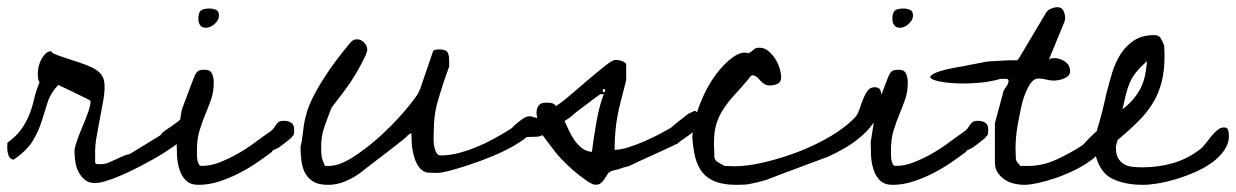

<svg xmlns="http://www.w3.org/2000/svg" viewBox="-42 -515 3450 536"><path d="M-21.5 -116.2Q5.9 -136.7 19 -156.2Q32.2 -175.8 40 -195.3Q47.9 -214.8 52.7 -236.8Q57.6 -258.8 68.4 -285.2Q64.5 -292 64 -297.4Q63.5 -302.7 63.5 -310.5Q63.5 -318.4 65.9 -329.1Q68.4 -339.8 73.2 -349.1Q78.1 -358.4 85 -365.2Q91.8 -372.1 101.6 -372.1Q100.6 -368.2 112.8 -363.3Q125 -358.4 143.1 -352.5Q161.1 -346.7 181.6 -339.8Q202.1 -333 217.8 -325.2Q235.4 -315.4 242.7 -304.2Q250 -293 250 -272.5Q250 -253.9 245.6 -230.5Q241.2 -207 236.8 -183.1Q232.4 -159.2 228 -135.3Q223.6 -111.3 223.6 -91.8V-66.4Q222.7 -57.6 228 -57.1Q233.4 -56.6 238.3 -56.6Q250 -56.6 259.8 -60.5Q269.5 -64.5 279.8 -69.3Q290 -74.2 299.8 -78.6Q309.6 -83 320.3 -85L406.2 -137.7Q410.2 -144.5 416.5 -148.9Q422.9 -153.3 428.7 -157.2Q438.5 -163.1 452.1 -173.8Q459 -179.7 466.8 -185.5H496.1Q499 -185.5 500 -179.7Q501 -173.8 501 -170.9Q501 -159.2 484.4 -141.6Q467.8 -124 441.4 -105.5Q415 -86.9 382.8 -68.8Q350.6 -50.8 319.8 -36.1Q289.1 -21.5 263.2 -12.7Q237.3 -3.9 223.6 -3.9Q206.1 -3.9 195.3 -12.7Q184.6 -21.5 177.7 -34.2Q170.9 -46.9 168.5 -62Q166 -77.1 166 -91.8Q166 -102.5 172.9 -122.1Q179.7 -141.6 188.5 -162.1Q197.3 -182.6 204.1 -202.1Q210.9 -221.7 210.9 -233.4Q210.9 -234.4 196.8 -241.2Q182.6 -248 166 -256.3Q149.4 -264.6 135.3 -271Q121.1 -277.3 121.1 -278.3Q99.6 -255.9 91.3 -230.5Q83 -205.1 74.7 -177.7Q66.4 -150.4 50.3 -123Q34.2 -95.7 -3.9 -69.3Q-4.9 -69.3 -8.3 -70.3Q-11.7 -71.3 -15.1 -75.7Q-18.6 -80.1 -20.5 -89.4Q-22.5 -98.6 -21.5 -116.2Z M464.8 -205.1Q465.8 -210 470.7 -222.7Q475.6 -235.4 481 -250Q486.3 -264.6 491.2 -277.3Q496.1 -290 498 -294.9Q503.9 -310.5 509.3 -315.4Q514.6 -320.3 529.3 -320.3Q544.9 -320.3 549.8 -309.6Q554.7 -298.8 554.7 -284.2Q554.7 -258.8 547.4 -237.8Q540 -216.8 531.2 -195.8Q522.5 -174.8 515.1 -150.9Q507.8 -127 507.8 -95.7Q507.8 -91.8 507.8 -84.5Q507.8 -77.1 508.8 -69.8Q509.8 -62.5 512.7 -57.1Q515.6 -51.8 520.5 -51.8Q545.9 -51.8 571.8 -62Q597.7 -72.3 622.6 -86.4Q647.5 -100.6 670.4 -117.7Q693.4 -134.8 711.9 -147.5Q718.8 -152.3 722.2 -157.2Q725.6 -162.1 728.5 -166.5Q731.4 -170.9 735.8 -174.3Q740.2 -177.7 750 -177.7Q762.7 -177.7 771 -172.4Q779.3 -167 779.3 -153.3Q779.3 -147.5 778.8 -142.6Q778.3 -137.7 773.4 -133.8Q772.5 -130.9 766.1 -126Q759.8 -121.1 752.9 -115.7Q746.1 -110.4 740.2 -106Q734.4 -101.6 731.4 -100.6Q730.5 -100.6 726.1 -98.1Q721.7 -95.7 720.7 -95.7Q719.7 -94.7 718.3 -93.3Q716.8 -91.8 716.8 -90.8Q696.3 -75.2 672.4 -59.1Q648.4 -43 622.1 -29.8Q595.7 -16.6 567.9 -7.8Q540 1 512.7 1Q489.3 1 477.1 -11.2Q464.8 -23.4 459 -42Q453.1 -60.5 452.1 -81.1Q451.2 -101.6 451.2 -118.2ZM511.7 -461.9Q511.7 -479.5 518.6 -485.4Q525.4 -491.2 543 -491.2Q551.8 -491.2 560.5 -487.8Q569.3 -484.4 569.3 -471.7Q569.3 -459 557.1 -448.2Q544.9 -437.5 533.2 -437.5Q521.5 -437.5 516.6 -444.8Q511.7 -452.1 511.7 -461.9Z M796.9 -105.5Q800.8 -119.1 802.2 -133.8Q803.7 -148.4 806.2 -165Q808.6 -181.6 814.9 -202.6Q821.3 -223.6 835 -250Q848.6 -276.4 871.6 -311Q894.5 -345.7 931.6 -390.6Q935.5 -396.5 941.4 -400.9Q947.3 -405.3 954.1 -405.3Q965.8 -405.3 974.6 -396Q983.4 -386.7 983.4 -376Q983.4 -375 981.9 -369.6Q980.5 -364.3 979.5 -362.3Q968.8 -339.8 959 -322.3Q949.2 -304.7 938.5 -288.6Q927.7 -272.5 914.6 -254.9Q901.4 -237.3 883.8 -214.8Q872.1 -185.5 863.3 -160.2Q854.5 -134.8 854.5 -103.5Q854.5 -87.9 856 -78.1Q857.4 -68.4 865.2 -51.8H876Q904.3 -51.8 940.9 -74.7Q977.5 -97.7 1013.2 -129.4Q1048.8 -161.1 1078.1 -194.3Q1107.4 -227.5 1121.1 -248Q1123 -250 1126.5 -257.3Q1129.9 -264.6 1130.9 -266.6Q1132.8 -272.5 1137.7 -286.6Q1142.6 -300.8 1147.9 -316.4Q1153.3 -332 1158.2 -346.2Q1163.1 -360.4 1165 -366.2Q1167 -375 1172.9 -376Q1178.7 -377 1184.6 -377Q1202.1 -377 1207 -369.6Q1211.9 -362.3 1211.9 -345.7V-329.1Q1202.1 -302.7 1194.8 -280.3Q1187.5 -257.8 1181.2 -236.3Q1174.8 -214.8 1171.9 -193.4Q1168.9 -171.9 1168.9 -146.5Q1168.9 -143.6 1168.5 -132.8Q1168 -122.1 1169.4 -110.8Q1170.9 -99.6 1175.3 -90.3Q1179.7 -81.1 1188.5 -81.1Q1211.9 -81.1 1236.8 -87.4Q1261.7 -93.8 1287.1 -104Q1312.5 -114.3 1335.4 -127Q1358.4 -139.6 1378.9 -152.3Q1383.8 -154.3 1390.6 -161.1Q1397.5 -168 1405.3 -174.3Q1413.1 -180.7 1420.9 -185.5Q1428.7 -190.4 1435.5 -190.4Q1455.1 -190.4 1455.1 -170.9Q1455.1 -156.2 1437.5 -140.1Q1419.9 -124 1393.1 -108.4Q1366.2 -92.8 1333 -79.1Q1299.8 -65.4 1269 -55.2Q1238.3 -44.9 1213.9 -38.6Q1189.5 -32.2 1178.7 -32.2Q1174.8 -32.2 1164.6 -32.7Q1154.3 -33.2 1150.4 -33.2Q1134.8 -37.1 1126 -50.8Q1117.2 -64.5 1112.8 -81.5Q1108.4 -98.6 1107.4 -115.7Q1106.4 -132.8 1106.4 -143.6Q1103.5 -141.6 1099.1 -139.2Q1094.7 -136.7 1093.8 -133.8Q1085.9 -127 1067.9 -112.8Q1049.8 -98.6 1028.8 -82.5Q1007.8 -66.4 989.7 -52.7Q971.7 -39.1 964.8 -33.2Q945.3 -18.6 921.9 -8.8Q898.4 1 874 1Q848.6 1 834 -7.3Q819.3 -15.6 811 -29.8Q802.7 -43.9 799.8 -63.5Q796.9 -83 796.9 -105.5Z M1472.7 -137.7Q1464.8 -133.8 1456.1 -133.3Q1447.3 -132.8 1438.5 -132.8Q1429.7 -132.8 1420.9 -132.3Q1412.1 -131.8 1403.3 -127.9Q1386.7 -126 1381.8 -130.4Q1377 -134.8 1378.9 -142.6Q1380.9 -150.4 1389.6 -160.2Q1398.4 -169.9 1409.7 -176.8Q1420.9 -183.6 1434.1 -186.5Q1447.3 -189.5 1458 -185.5Q1453.1 -203.1 1459 -215.8Q1464.8 -228.5 1482.4 -228.5Q1491.2 -228.5 1498.5 -227.1Q1505.9 -225.6 1509.8 -218.8Q1524.4 -227.5 1548.8 -248.5Q1573.2 -269.5 1599.1 -291.5Q1625 -313.5 1646.5 -330.6Q1668 -347.7 1675.8 -347.7Q1678.7 -347.7 1683.6 -347.2Q1688.5 -346.7 1693.8 -344.7Q1699.2 -342.8 1702.6 -340.3Q1706.1 -337.9 1706.1 -333V-291Q1699.2 -263.7 1692.9 -239.7Q1686.5 -215.8 1682.1 -192.9Q1677.7 -169.9 1675.8 -146.5Q1673.8 -123 1673.8 -96.7Q1689.5 -96.7 1711.4 -103.5Q1733.4 -110.4 1755.9 -120.1Q1778.3 -129.9 1797.9 -140.1Q1817.4 -150.4 1829.1 -157.2Q1831.1 -158.2 1837.9 -164.1Q1844.7 -169.9 1852.5 -176.3Q1860.4 -182.6 1867.7 -188Q1875 -193.4 1877 -195.3Q1878.9 -197.3 1886.7 -200.7Q1894.5 -204.1 1895.5 -205.1Q1899.4 -206.1 1902.8 -202.6Q1906.2 -199.2 1909.2 -194.8Q1912.1 -190.4 1913.6 -186Q1915 -181.6 1915 -180.7Q1915 -170.9 1907.2 -161.1Q1899.4 -151.4 1888.7 -143.1Q1877.9 -134.8 1866.7 -127.4Q1855.5 -120.1 1849.6 -114.3Q1841.8 -110.4 1822.8 -101.6Q1803.7 -92.8 1782.2 -83Q1760.7 -73.2 1741.7 -64.5Q1722.7 -55.7 1714.8 -51.8Q1712.9 -50.8 1706.1 -49.3Q1699.2 -47.9 1691.4 -44.9Q1683.6 -42 1676.3 -40.5Q1668.9 -39.1 1667 -38.1Q1658.2 -35.2 1653.8 -28.3Q1649.4 -21.5 1645 -14.6Q1640.6 -7.8 1634.3 -2.9Q1627.9 2 1614.3 0Q1613.3 -1 1606 -4.4Q1598.6 -7.8 1596.7 -9.8Q1573.2 -26.4 1556.6 -41Q1540 -55.7 1526.4 -69.8Q1512.7 -84 1500.5 -100.6Q1488.3 -117.2 1472.7 -137.7ZM1534.2 -176.8Q1541 -162.1 1547.4 -148.4Q1553.7 -134.8 1562.5 -122.6Q1571.3 -110.4 1582.5 -101.6Q1593.8 -92.8 1610.4 -90.8Q1612.3 -105.5 1615.2 -126Q1618.2 -146.5 1622.1 -168.9Q1626 -191.4 1631.3 -213.4Q1636.7 -235.4 1643.6 -252H1633.8Q1618.2 -241.2 1604.5 -230.5Q1591.8 -220.7 1579.1 -211.4Q1566.4 -202.1 1558.6 -195.3Q1557.6 -194.3 1555.7 -192.4Q1553.7 -190.4 1552.7 -190.4Q1551.8 -188.5 1543.9 -183.6Q1536.1 -178.7 1534.2 -176.8ZM1643.6 -266.6Q1640.6 -266.6 1640.6 -262.2Q1640.6 -257.8 1643.6 -257.8Q1647.5 -257.8 1647.5 -262.2Q1647.5 -266.6 1643.6 -266.6Z M1890.6 -133.8Q1895.5 -183.6 1913.6 -228.5Q1931.6 -273.4 1955.6 -305.7Q1979.5 -337.9 2004.4 -355.5Q2029.3 -373 2047.9 -366.2Q2052.7 -369.1 2056.2 -371.6Q2059.6 -374 2062 -376.5Q2064.5 -378.9 2067.9 -380.4Q2071.3 -381.8 2078.1 -381.8Q2091.8 -381.8 2102.5 -373Q2113.3 -364.3 2121.6 -351.6Q2129.9 -338.9 2134.3 -324.7Q2138.7 -310.5 2138.7 -298.8Q2138.7 -286.1 2128.9 -281.2Q2119.1 -276.4 2106.4 -276.4Q2098.6 -276.4 2092.8 -279.8Q2086.9 -283.2 2082.5 -288.1Q2078.1 -293 2073.2 -297.9Q2068.4 -302.7 2060.5 -304.7H2059.6H2056.6Q2055.7 -303.7 2052.2 -300.3Q2048.8 -296.9 2047.9 -294.9Q2027.3 -270.5 2009.8 -251.5Q1992.2 -232.4 1979 -212.9Q1965.8 -193.4 1958.5 -170.9Q1951.2 -148.4 1951.2 -117.2Q1951.2 -114.3 1951.2 -108.4Q1951.2 -102.5 1951.7 -96.7Q1952.1 -90.8 1952.1 -85Q1952.1 -79.1 1952.1 -76.2Q1954.1 -66.4 1963.4 -61.5Q1972.7 -56.6 1980.5 -51.8Q1983.4 -51.8 1995.1 -51.3Q2006.8 -50.8 2008.8 -50.8Q2043.9 -50.8 2091.8 -62Q2139.6 -73.2 2188 -91.8Q2236.3 -110.4 2279.3 -136.2Q2322.3 -162.1 2347.7 -190.4Q2353.5 -198.2 2357.9 -211.9Q2362.3 -225.6 2367.7 -238.8Q2373 -252 2379.9 -261.7Q2386.7 -271.5 2400.4 -271.5Q2413.1 -271.5 2416.5 -261.2Q2419.9 -251 2419.9 -241.2Q2419.9 -210 2404.8 -184.6Q2389.6 -159.2 2367.2 -138.7Q2344.7 -118.2 2317.9 -102.5Q2291 -86.9 2266.6 -76.2Q2259.8 -74.2 2236.8 -65.4Q2213.9 -56.6 2187.5 -46.9Q2161.1 -37.1 2136.2 -27.8Q2111.3 -18.6 2099.6 -13.7Q2084 -8.8 2073.2 -6.3Q2062.5 -3.9 2053.7 -2Q2044.9 0 2035.6 0.5Q2026.4 1 2013.7 1Q1978.5 1 1955.6 -7.8Q1932.6 -16.6 1918.9 -33.7Q1905.3 -50.8 1898.9 -75.7Q1892.6 -100.6 1890.6 -133.8Z M2402.3 -205.1Q2403.3 -210 2408.2 -222.7Q2413.1 -235.4 2418.5 -250Q2423.8 -264.6 2428.7 -277.3Q2433.6 -290 2435.5 -294.9Q2441.4 -310.5 2446.8 -315.4Q2452.1 -320.3 2466.8 -320.3Q2482.4 -320.3 2487.3 -309.6Q2492.2 -298.8 2492.2 -284.2Q2492.2 -258.8 2484.9 -237.8Q2477.5 -216.8 2468.8 -195.8Q2460 -174.8 2452.6 -150.9Q2445.3 -127 2445.3 -95.7Q2445.3 -91.8 2445.3 -84.5Q2445.3 -77.1 2446.3 -69.8Q2447.3 -62.5 2450.2 -57.1Q2453.1 -51.8 2458 -51.8Q2483.4 -51.8 2509.3 -62Q2535.2 -72.3 2560.1 -86.4Q2585 -100.6 2607.9 -117.7Q2630.9 -134.8 2649.4 -147.5Q2656.2 -152.3 2659.7 -157.2Q2663.1 -162.1 2666 -166.5Q2668.9 -170.9 2673.3 -174.3Q2677.7 -177.7 2687.5 -177.7Q2700.2 -177.7 2708.5 -172.4Q2716.8 -167 2716.8 -153.3Q2716.8 -147.5 2716.3 -142.6Q2715.8 -137.7 2710.9 -133.8Q2710 -130.9 2703.6 -126Q2697.3 -121.1 2690.4 -115.7Q2683.6 -110.4 2677.7 -106Q2671.9 -101.6 2668.9 -100.6Q2668 -100.6 2663.6 -98.1Q2659.2 -95.7 2658.2 -95.7Q2657.2 -94.7 2655.8 -93.3Q2654.3 -91.8 2654.3 -90.8Q2633.8 -75.2 2609.9 -59.1Q2585.9 -43 2559.6 -29.8Q2533.2 -16.6 2505.4 -7.8Q2477.5 1 2450.2 1Q2426.8 1 2414.6 -11.2Q2402.3 -23.4 2396.5 -42Q2390.6 -60.5 2389.6 -81.1Q2388.7 -101.6 2388.7 -118.2ZM2449.2 -461.9Q2449.2 -479.5 2456.1 -485.4Q2462.9 -491.2 2480.5 -491.2Q2489.3 -491.2 2498 -487.8Q2506.8 -484.4 2506.8 -471.7Q2506.8 -459 2494.6 -448.2Q2482.4 -437.5 2470.7 -437.5Q2459 -437.5 2454.1 -444.8Q2449.2 -452.1 2449.2 -461.9Z M2759.8 -261.7Q2761.7 -265.6 2767.6 -273.9Q2773.4 -282.2 2773.4 -288.1V-291Q2773.4 -292 2771.5 -293.5Q2769.5 -294.9 2768.6 -294.9H2751Q2725.6 -287.1 2693.8 -284.2Q2662.1 -281.2 2632.3 -282.2Q2602.5 -283.2 2581.1 -287.6Q2559.6 -292 2555.7 -297.9Q2551.8 -303.7 2570.3 -312Q2588.9 -320.3 2640.6 -329.1Q2643.6 -329.1 2653.8 -331.5Q2664.1 -334 2676.3 -335.9Q2688.5 -337.9 2699.2 -340.3Q2710 -342.8 2712.9 -342.8Q2716.8 -343.8 2729.5 -344.2Q2742.2 -344.7 2755.4 -345.7Q2768.6 -346.7 2780.8 -346.7Q2793 -346.7 2797.9 -346.7L2802.7 -352.5L2878.9 -480.5Q2882.8 -487.3 2893.1 -491.2Q2903.3 -495.1 2909.2 -495.1Q2921.9 -495.1 2926.8 -484.9Q2931.6 -474.6 2931.6 -464.8Q2931.6 -463.9 2931.2 -462.9Q2930.7 -461.9 2930.7 -460.9V-457L2887.7 -352.5V-346.7Q2889.6 -352.5 2895 -352.5Q2900.4 -352.5 2903.3 -352.5Q2918 -352.5 2931.6 -342.8Q2945.3 -333 2945.3 -316.4Q2945.3 -308.6 2940.4 -303.7Q2935.5 -298.8 2928.7 -295.9Q2921.9 -293 2914.1 -291.5Q2906.2 -290 2900.4 -290Q2888.7 -290 2878.4 -293Q2868.2 -295.9 2856.4 -295.9Q2845.7 -295.9 2836.9 -284.7Q2828.1 -273.4 2820.8 -255.4Q2813.5 -237.3 2808.6 -214.8Q2803.7 -192.4 2799.8 -170.9Q2795.9 -149.4 2794.4 -130.9Q2793 -112.3 2793 -102.5Q2793 -98.6 2793.5 -86.9Q2793.9 -75.2 2793.9 -71.3Q2794.9 -65.4 2798.8 -61Q2802.7 -56.6 2806.6 -51.8H2829.1Q2868.2 -51.8 2906.7 -69.3Q2945.3 -86.9 2979.5 -109.4Q2981.4 -110.4 2988.8 -118.7Q2996.1 -127 3004.9 -135.3Q3013.7 -143.6 3021 -150.4Q3028.3 -157.2 3031.2 -157.2Q3038.1 -157.2 3043.9 -150.4Q3049.8 -143.6 3049.8 -135.7Q3049.8 -117.2 3036.6 -99.6Q3023.4 -82 3002.9 -66.9Q2982.4 -51.8 2956.1 -39.1Q2929.7 -26.4 2903.8 -17.6Q2877.9 -8.8 2855 -3.9Q2832 1 2817.4 1Q2803.7 1 2789.1 -2.4Q2774.4 -5.9 2762.7 -13.7Q2751 -21.5 2743.2 -33.2Q2735.4 -44.9 2735.4 -62.5V-170.9Z M3020.5 -152.3Q3022.5 -158.2 3026.9 -173.3Q3031.2 -188.5 3035.6 -206.1Q3040 -223.6 3043.5 -239.7Q3046.9 -255.9 3048.8 -261.7Q3054.7 -285.2 3063 -312.5Q3071.3 -339.8 3085.9 -363.3Q3100.6 -386.7 3123.5 -401.9Q3146.5 -417 3180.7 -417Q3193.4 -417 3198.7 -407.7Q3204.1 -398.4 3208 -387.7Q3208 -383.8 3208.5 -373.5Q3209 -363.3 3209 -359.4Q3209 -317.4 3200.7 -285.2Q3192.4 -252.9 3175.3 -225.6Q3158.2 -198.2 3133.8 -174.3Q3109.4 -150.4 3078.1 -124Q3077.1 -121.1 3075.2 -114.3Q3073.2 -107.4 3073.2 -104.5V-102.5Q3073.2 -85 3079.1 -74.2Q3085 -63.5 3095.2 -57.1Q3105.5 -50.8 3118.7 -49.3Q3131.8 -47.9 3147.5 -47.9Q3193.4 -47.9 3235.4 -60.5Q3277.3 -73.2 3312.5 -101.6Q3317.4 -106.4 3324.7 -115.7Q3332 -125 3339.8 -134.8Q3347.7 -144.5 3356.4 -151.9Q3365.2 -159.2 3375 -159.2Q3384.8 -159.2 3386.7 -151.4Q3388.7 -143.6 3388.7 -135.7Q3388.7 -114.3 3375.5 -95.2Q3362.3 -76.2 3341.3 -61Q3320.3 -45.9 3293.5 -34.2Q3266.6 -22.5 3240.2 -14.6Q3213.9 -6.8 3189.9 -2.9Q3166 1 3149.4 1Q3097.7 1 3063 -16.1Q3028.3 -33.2 3015.6 -85ZM3160.2 -344.7Q3140.6 -327.1 3129.4 -313Q3118.2 -298.8 3111.8 -283.7Q3105.5 -268.6 3101.1 -251Q3096.7 -233.4 3091.8 -210Q3110.4 -224.6 3122.6 -239.3Q3134.8 -253.9 3142.6 -269.5Q3150.4 -285.2 3154.3 -303.2Q3158.2 -321.3 3160.2 -344.7Z"/></svg>

Font: Cedarville Cursive
Style: Regular
Weight: 400
Designer: Kimberly Geswein
Foundry: Kimberly Geswein
Version: Version 1.001 2010